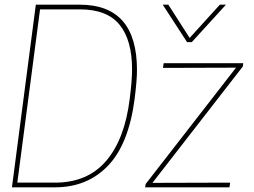

<svg xmlns="http://www.w3.org/2000/svg" viewBox="-20 -800 1085 820"><path d="M31 0ZM215 0H31L133 -780H321Q565 -780 565 -501Q565 -457 555 -378Q530 -185 441.5 -92.5Q353 0 215 0ZM215 -20Q354 -20 433.5 -113Q513 -206 534 -378Q544 -455 544 -504Q544 -629 490.5 -694.5Q437 -760 321 -760H151L54 -20ZM960 0H600L602 -14L988 -511L676 -510L679 -530H1019L1017 -516L631 -19L963 -20ZM945 -620ZM799 -620H779L675 -780H699L790 -638L919 -780H945Z"/></svg>

Font: Tanohe Sans Thin
Style: Italic
Weight: 100
Designer: Village Type and Design LLC & Cristiano Sobral
Foundry: Cooper Hewitt Smithsonian Design Museum
Version: Version 1.00;September 29, 2021;FontCreator 13.0.0.2655 64-b